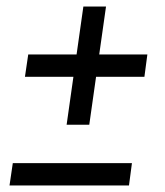

<svg xmlns="http://www.w3.org/2000/svg" viewBox="-20 -550 503 585"><path d="M66 -384H429L420 -316H56ZM234 -530H303L252 -170H183ZM19 -53H382L373 15H9Z"/></svg>

Font: Pathway Extreme Condensed Medium
Style: Italic
Weight: 500
Width: 3
Italic angle: -8°
Version: Version 1.001;gftools[0.9.26]